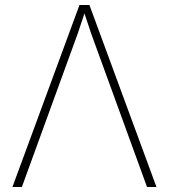

<svg xmlns="http://www.w3.org/2000/svg" viewBox="-20 -753 680 773"><path d="M300 -733H340L610 0H572L347 -618L316 -711H324L293 -618L68 0H30Z"/></svg>

Font: Kreadon
Style: Regular
Weight: 400
Designer: kohakuno
Foundry: StudioGnu
Version: Version 1.000;Glyphs 3.1.2 (3151)